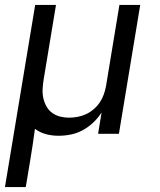

<svg xmlns="http://www.w3.org/2000/svg" viewBox="-24 -540 644 775"><path d="M-4 215 118 -520H202L152 -218Q149 -199 148 -180Q147 -161 151 -143.5Q155 -126 163.5 -110.5Q172 -95 186.5 -84.5Q201 -74 218.5 -69.5Q236 -65 255 -65Q272 -65 290 -68.5Q308 -72 324 -79.5Q340 -87 354.5 -99.5Q369 -112 379 -127Q389 -142 395 -159Q401 -176 404 -193L458 -520H542L456 0H372L386 -86Q372 -64 352.5 -45.5Q333 -27 310 -14.5Q287 -2 262 3Q237 8 212 8Q186 8 161.5 1.5Q137 -5 117 -20Q113 12 108 44Q103 76 98 107L80 215Z"/></svg>

Font: Iosevka Custom Oblique
Style: Regular
Weight: 400
Italic angle: -9°
Designer: Belleve Invis
Foundry: Belleve Invis
Version: Version 27.0.1